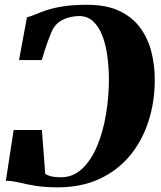

<svg xmlns="http://www.w3.org/2000/svg" viewBox="-20 -773 674 802"><path d="M343.5 -753Q425 -753 479.2 -727Q533.5 -701 566 -656.5Q598.5 -612 612.5 -556Q626.5 -500 626.5 -440Q626.5 -347.5 600.2 -266.2Q574 -185 522.8 -123Q471.5 -61 395.8 -25.8Q320 9.5 221.5 9.5Q166.5 9.5 127.5 3Q88.5 -3.5 59.8 -10.5Q31 -17.5 4.5 -18L37 -230H155L169 -47Q177 -41.5 187.2 -38.2Q197.5 -35 209.8 -33.8Q222 -32.5 234.5 -32.5Q285 -32.5 322.8 -67.8Q360.5 -103 385.8 -163.2Q411 -223.5 423.2 -298.2Q435.5 -373 435 -451.5Q434 -497.5 427.8 -542.8Q421.5 -588 407.2 -624.8Q393 -661.5 369.2 -683.8Q345.5 -706 309.5 -706Q293 -706 273.5 -701.5Q254 -697 236 -687Q218 -677 206 -659.5Q200.5 -652 193.2 -635Q186 -618 178.5 -597Q171 -576 164.8 -556Q158.5 -536 154.5 -522H59.5L92.5 -700.5Q108 -704.5 128 -713Q148 -721.5 176.5 -731Q205 -740.5 245.8 -746.8Q286.5 -753 343.5 -753Z"/></svg>

Font: Merriweather 96pt Black
Style: Italic
Weight: 900
Italic angle: -7.8°
Version: Version 2.101